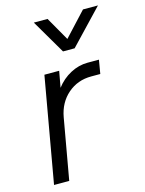

<svg xmlns="http://www.w3.org/2000/svg" viewBox="-113 -811 665 879"><g transform="rotate(-15 219.5 -371.0)"><path d="M120 -499H190L176 -422Q204 -459 243.5 -480Q283 -501 325 -501H379L368 -436H325Q260 -436 213.5 -395.5Q167 -355 155 -288L104 0H32ZM135 -742H200L264 -630L368 -742H439L285 -580H230Z"/></g></svg>

Font: Bai Jamjuree
Style: Italic
Weight: 400
Italic angle: -10°
Version: Version 1.000; ttfautohint (v1.6)